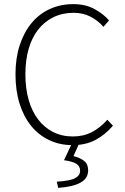

<svg xmlns="http://www.w3.org/2000/svg" viewBox="-20 -691 604 930"><path d="M262 219 255 189Q320 185 344 172Q368 159 368 136Q368 114 350 102.5Q332 91 290 85L331 -2H366L336 65Q368 73 387.5 88.5Q407 104 407 134Q407 173 370 193.5Q333 214 262 219ZM331 12Q270 12 219 -12Q168 -36 131.5 -80.5Q95 -125 75 -188.5Q55 -252 55 -331Q55 -409 75.5 -472Q96 -535 133 -579.5Q170 -624 221.5 -647.5Q273 -671 336 -671Q394 -671 438 -647Q482 -623 508 -592L481 -561Q454 -592 418 -610.5Q382 -629 337 -629Q283 -629 239.5 -608Q196 -587 165.5 -548.5Q135 -510 119 -455Q103 -400 103 -331Q103 -262 119 -206.5Q135 -151 165 -112Q195 -73 237.5 -51.5Q280 -30 333 -30Q384 -30 424 -50.5Q464 -71 500 -111L527 -82Q489 -38 442 -13Q395 12 331 12Z"/></svg>

Font: TypoPRO Source Sans Pro
Style: Regular
Weight: 300
Designer: Paul D. Hunt
Foundry: Adobe Systems Incorporated
Version: Version 2.020;PS 2.000;hotconv 1.0.86;makeotf.lib2.5.63406